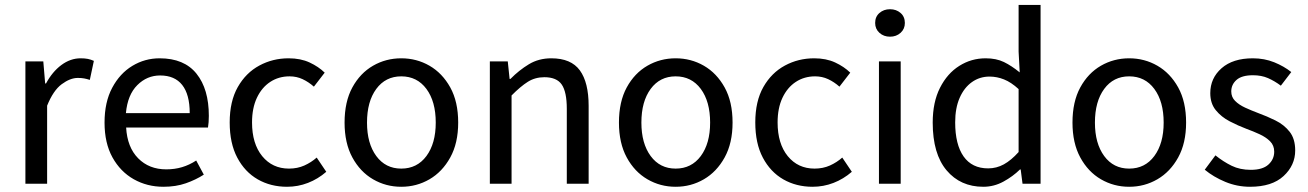

<svg xmlns="http://www.w3.org/2000/svg" viewBox="-20 -731 5206 764"><path d="M81.1 0V-486.8H152.3L159.7 -398.9H163.1Q188 -445.3 224.1 -472.2Q260.3 -499 300.8 -499Q317.4 -499 329.6 -496.6Q341.8 -494.1 353.5 -488.8L337.4 -413.1Q325.2 -417 314.9 -418.9Q304.7 -420.9 289.6 -420.9Q259.3 -420.9 225.6 -396Q191.9 -371.1 167.5 -310.5V0Z M630.4 12.2Q565.4 12.2 512.2 -17.8Q459 -47.9 427.5 -104.7Q396 -161.6 396 -243.2Q396 -324.7 426.5 -381.8Q457 -439 506.8 -469Q556.6 -499 615.2 -499Q712.9 -499 762 -437.7Q811 -376.5 811 -270Q811 -256.8 810.1 -244.9Q809.1 -232.9 807.6 -223.6H481.9Q486.3 -145 529.8 -101.1Q573.2 -57.1 641.6 -57.1Q675.3 -57.1 704.6 -65.9Q733.9 -74.7 760.7 -92.3L791 -36.1Q759.3 -15.6 719.5 -1.7Q679.7 12.2 630.4 12.2ZM481 -280.8H734.9Q734.9 -355 705.1 -392.8Q675.3 -430.7 617.2 -430.7Q564.9 -430.7 526.4 -392.3Q487.8 -354 481 -280.8Z M1122.1 12.2Q1057.1 12.2 1005.6 -17.3Q954.1 -46.9 924.1 -103.8Q894 -160.6 894 -243.7Q894 -328.1 926.3 -384.8Q958.5 -441.4 1012 -470.2Q1065.4 -499 1128.4 -499Q1176.3 -499 1211.9 -482.4Q1247.6 -465.8 1272 -441.9L1229 -386.2Q1208 -404.8 1184.1 -416Q1160.2 -427.2 1132.3 -427.2Q1088.9 -427.2 1055.2 -405Q1021.5 -382.8 1002.2 -341.8Q982.9 -300.8 982.9 -243.7Q982.9 -159.2 1023.4 -109.6Q1064 -60.1 1129.9 -60.1Q1163.6 -60.1 1191.2 -72.5Q1218.8 -85 1240.2 -104L1278.3 -47.4Q1245.1 -18.6 1205.3 -3.2Q1165.5 12.2 1122.1 12.2Z M1576.7 12.2Q1515.6 12.2 1464.4 -17.6Q1413.1 -47.4 1382.1 -104.5Q1351.1 -161.6 1351.1 -243.2Q1351.1 -326.2 1382.1 -383.1Q1413.1 -439.9 1464.4 -469.5Q1515.6 -499 1576.7 -499Q1637.7 -499 1689 -469.5Q1740.2 -439.9 1771.7 -383.1Q1803.2 -326.2 1803.2 -243.2Q1803.2 -161.6 1771.7 -104.5Q1740.2 -47.4 1689 -17.6Q1637.7 12.2 1576.7 12.2ZM1576.7 -60.1Q1639.6 -60.1 1676.8 -110.1Q1713.9 -160.2 1713.9 -243.2Q1713.9 -327.1 1676.8 -377.2Q1639.6 -427.2 1576.7 -427.2Q1514.2 -427.2 1477.3 -377.2Q1440.4 -327.1 1440.4 -243.2Q1440.4 -160.2 1477.3 -110.1Q1514.2 -60.1 1576.7 -60.1Z M1929.2 0V-486.8H2000.5L2007.8 -417H2011.2Q2045.4 -451.7 2084.5 -475.3Q2123.5 -499 2173.8 -499Q2252.4 -499 2287.4 -450.9Q2322.3 -402.8 2322.3 -309.6V0H2235.4V-297.9Q2235.4 -365.2 2215.3 -394.5Q2195.3 -423.8 2146 -423.8Q2109.4 -423.8 2080.3 -405.5Q2051.3 -387.2 2015.6 -351.1V0Z M2668.5 12.2Q2607.4 12.2 2556.2 -17.6Q2504.9 -47.4 2473.9 -104.5Q2442.9 -161.6 2442.9 -243.2Q2442.9 -326.2 2473.9 -383.1Q2504.9 -439.9 2556.2 -469.5Q2607.4 -499 2668.5 -499Q2729.5 -499 2780.8 -469.5Q2832 -439.9 2863.5 -383.1Q2895 -326.2 2895 -243.2Q2895 -161.6 2863.5 -104.5Q2832 -47.4 2780.8 -17.6Q2729.5 12.2 2668.5 12.2ZM2668.5 -60.1Q2731.4 -60.1 2768.6 -110.1Q2805.7 -160.2 2805.7 -243.2Q2805.7 -327.1 2768.6 -377.2Q2731.4 -427.2 2668.5 -427.2Q2606 -427.2 2569.1 -377.2Q2532.2 -327.1 2532.2 -243.2Q2532.2 -160.2 2569.1 -110.1Q2606 -60.1 2668.5 -60.1Z M3213.4 12.2Q3148.4 12.2 3096.9 -17.3Q3045.4 -46.9 3015.4 -103.8Q2985.4 -160.6 2985.4 -243.7Q2985.4 -328.1 3017.6 -384.8Q3049.8 -441.4 3103.3 -470.2Q3156.7 -499 3219.7 -499Q3267.6 -499 3303.2 -482.4Q3338.9 -465.8 3363.3 -441.9L3320.3 -386.2Q3299.3 -404.8 3275.4 -416Q3251.5 -427.2 3223.6 -427.2Q3180.2 -427.2 3146.5 -405Q3112.8 -382.8 3093.5 -341.8Q3074.2 -300.8 3074.2 -243.7Q3074.2 -159.2 3114.7 -109.6Q3155.3 -60.1 3221.2 -60.1Q3254.9 -60.1 3282.5 -72.5Q3310.1 -85 3331.5 -104L3369.6 -47.4Q3336.4 -18.6 3296.6 -3.2Q3256.8 12.2 3213.4 12.2Z M3477.5 0V-486.8H3564V0ZM3521.5 -585Q3496.6 -585 3479.5 -600.3Q3462.4 -615.7 3462.4 -639.6Q3462.4 -664.6 3479.5 -679.4Q3496.6 -694.3 3521.5 -694.3Q3546.4 -694.3 3563.5 -679.4Q3580.6 -664.6 3580.6 -639.6Q3580.6 -615.7 3563.5 -600.3Q3546.4 -585 3521.5 -585Z M3892.6 12.2Q3801.8 12.2 3746.6 -53.2Q3691.4 -118.7 3691.4 -243.2Q3691.4 -324.7 3720.5 -381.8Q3749.5 -439 3797.4 -469Q3845.2 -499 3901.9 -499Q3944.3 -499 3974.9 -484.1Q4005.4 -469.2 4037.6 -442.9L4033.2 -525.9V-711.4H4120.6V0H4048.8L4041.5 -56.6H4038.6Q4010.3 -28.8 3972.7 -8.3Q3935.1 12.2 3892.6 12.2ZM3912.1 -61Q3945.3 -61 3974.6 -77.1Q4003.9 -93.3 4033.2 -126V-376.5Q4003.4 -403.8 3975.1 -415Q3946.8 -426.3 3917.5 -426.3Q3878.4 -426.3 3847.4 -404.3Q3816.4 -382.3 3798.6 -341.6Q3780.8 -300.8 3780.8 -244.1Q3780.8 -156.2 3814.2 -108.6Q3847.7 -61 3912.1 -61Z M4473.1 12.2Q4412.1 12.2 4360.8 -17.6Q4309.6 -47.4 4278.6 -104.5Q4247.6 -161.6 4247.6 -243.2Q4247.6 -326.2 4278.6 -383.1Q4309.6 -439.9 4360.8 -469.5Q4412.1 -499 4473.1 -499Q4534.2 -499 4585.4 -469.5Q4636.7 -439.9 4668.2 -383.1Q4699.7 -326.2 4699.7 -243.2Q4699.7 -161.6 4668.2 -104.5Q4636.7 -47.4 4585.4 -17.6Q4534.2 12.2 4473.1 12.2ZM4473.1 -60.1Q4536.1 -60.1 4573.2 -110.1Q4610.4 -160.2 4610.4 -243.2Q4610.4 -327.1 4573.2 -377.2Q4536.1 -427.2 4473.1 -427.2Q4410.6 -427.2 4373.8 -377.2Q4336.9 -327.1 4336.9 -243.2Q4336.9 -160.2 4373.8 -110.1Q4410.6 -60.1 4473.1 -60.1Z M4954.1 12.2Q4902.8 12.2 4855.7 -7.3Q4808.6 -26.9 4773.9 -55.7L4816.4 -112.8Q4848.1 -87.4 4881.1 -71.3Q4914.1 -55.2 4957 -55.2Q5004.4 -55.2 5027.3 -76.2Q5050.3 -97.2 5050.3 -127.4Q5050.3 -152.3 5033.9 -168.7Q5017.6 -185.1 4992.2 -196.8Q4966.8 -208.5 4939.9 -218.3Q4906.2 -231 4873 -248.3Q4839.8 -265.6 4817.9 -292.5Q4795.9 -319.3 4795.9 -360.4Q4795.9 -419.9 4840.8 -459.5Q4885.7 -499 4965.3 -499Q5011.2 -499 5050.3 -483.2Q5089.4 -467.3 5118.2 -444.3L5076.7 -390.1Q5051.8 -408.7 5025.6 -420.2Q4999.5 -431.6 4965.8 -431.6Q4921.4 -431.6 4900.4 -413.1Q4879.4 -394.5 4879.4 -367.2Q4879.4 -344.7 4894.8 -329.3Q4910.2 -314 4934.6 -302.7Q4959 -291.5 4986.3 -281.2Q5021 -268.6 5055.2 -251.7Q5089.4 -234.9 5111.6 -206.8Q5133.8 -178.7 5133.8 -132.3Q5133.8 -73.2 5087.6 -30.5Q5041.5 12.2 4954.1 12.2Z"/></svg>

Font: Varta Medium
Style: Regular
Weight: 500
Designer: Joana Correia, Viktoriya Grabowska, Eben Sorkin
Foundry: Sorkin Type Co.
Version: Version 1.004